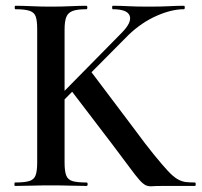

<svg xmlns="http://www.w3.org/2000/svg" viewBox="-20 -645 699 666"><path d="M109 -81V-544Q109 -573 104 -587.5Q99 -602 82.5 -607.5Q66 -613 33 -613Q31 -613 31 -619Q31 -625 33 -625Q59 -625 90 -623.5Q121 -622 156 -622Q194 -622 225 -623.5Q256 -625 280 -625Q283 -625 283 -619Q283 -613 280 -613Q248 -613 232 -607Q216 -601 210 -586Q204 -571 204 -542V-81Q204 -52 209.5 -37Q215 -22 231 -17Q247 -12 280 -12Q284 -12 284 -6Q284 0 280 0Q255 0 224.5 -1Q194 -2 156 -2Q121 -2 89 -1Q57 0 32 0Q30 0 30 -6Q30 -12 32 -12Q65 -12 81.5 -17Q98 -22 103.5 -37Q109 -52 109 -81ZM369 -145 224 -335 294 -399 444 -200Q485 -144 514 -108.5Q543 -73 562 -52.5Q581 -32 596 -23.5Q611 -15 625 -13.5Q639 -12 656 -12Q659 -12 659 -6Q659 0 656 0Q612 0 585 0Q558 0 544 0Q520 0 507.5 1Q495 2 485.5 -2.5Q476 -7 463.5 -21Q451 -35 429 -65Q407 -95 369 -145ZM143 -268 401 -530Q438 -567 430 -590Q422 -613 371 -613Q369 -613 369 -619Q369 -625 371 -625Q398 -625 425 -623.5Q452 -622 496 -622Q541 -622 567 -623.5Q593 -625 618 -625Q621 -625 621 -619Q621 -613 618 -613Q575 -613 523 -590Q471 -567 426 -524L170 -266Z"/></svg>

Font: Cormorant Light SemiBold
Style: Regular
Weight: 600
Version: Version 4.000